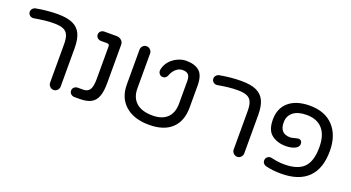

<svg xmlns="http://www.w3.org/2000/svg" viewBox="-45 -1059 2828 1547"><g transform="rotate(20 1369.0 -285.5)"><path d="M382.8 -41V-368.2Q382.8 -422.9 370.1 -449.2Q358.4 -476.6 330.1 -488.8Q301.8 -501 249 -501Q212.9 -501 175.8 -497.1Q138.7 -493.2 81.1 -483.4Q61.5 -480.5 47.4 -492.2Q33.2 -503.9 33.2 -522.5Q33.2 -537.1 43.5 -548.8Q53.7 -560.5 69.3 -563.5Q165 -581.1 252.9 -581.1Q335 -581.1 381.8 -559.6Q429.7 -538.1 451.7 -492.2Q473.6 -446.3 473.6 -368.2V-41Q473.6 -22.5 460.4 -8.8Q447.3 4.9 428.7 4.9Q410.2 4.9 396.5 -8.8Q382.8 -22.5 382.8 -41Z M563.5 -39.1Q563.5 -56.6 576.2 -67.9Q588.9 -79.1 606.4 -79.1H651.4Q691.4 -79.1 708.5 -106Q725.6 -132.8 725.6 -198.2V-477.5Q725.6 -497.1 706.1 -497.1H653.3Q635.7 -497.1 623 -508.3Q610.4 -519.5 610.4 -537.1Q610.4 -554.7 623 -565.9Q635.7 -577.1 653.3 -577.1H756.8Q782.2 -577.1 799.3 -562Q816.4 -546.9 816.4 -524.4V-198.2Q816.4 -123 800.8 -82Q785.2 -38.1 749 -18.6Q712.9 1 651.4 1H606.4Q588.9 1 576.2 -10.3Q563.5 -21.5 563.5 -39.1Z M968.8 -238.3V-537.1Q968.8 -555.7 981.9 -569.3Q995.1 -583 1013.7 -583Q1032.2 -583 1045.9 -569.3Q1059.6 -555.7 1059.6 -537.1V-238.3Q1059.6 -159.2 1107.9 -116.7Q1156.2 -74.2 1247.1 -74.2Q1330.1 -74.2 1373.5 -116.7Q1417 -159.2 1417 -238.3V-430.7Q1417 -468.8 1401.9 -485.4Q1386.7 -502 1351.6 -502Q1323.2 -502 1297.9 -481Q1272.5 -460 1257.8 -420.9Q1252.9 -408.2 1243.2 -400.9Q1233.4 -393.6 1220.7 -393.6Q1203.1 -393.6 1191.9 -405.8Q1180.7 -418 1180.7 -435.5Q1180.7 -439.5 1181.6 -442.4L1182.6 -449.2Q1192.4 -490.2 1220.7 -521.5Q1248 -549.8 1283.7 -565.9Q1319.3 -582 1354.5 -582Q1428.7 -582 1468.3 -547.4Q1507.8 -512.7 1507.8 -424.8V-238.3Q1507.8 -120.1 1440.4 -57.1Q1373 5.9 1247.1 5.9Q1117.2 5.9 1043 -59.1Q968.8 -124 968.8 -238.3Z M1957 -41V-368.2Q1957 -422.9 1944.3 -449.2Q1932.6 -476.6 1904.3 -488.8Q1876 -501 1823.2 -501Q1787.1 -501 1750 -497.1Q1712.9 -493.2 1655.3 -483.4Q1635.7 -480.5 1621.6 -492.2Q1607.4 -503.9 1607.4 -522.5Q1607.4 -537.1 1617.7 -548.8Q1627.9 -560.5 1643.6 -563.5Q1739.3 -581.1 1827.1 -581.1Q1909.2 -581.1 1956.1 -559.6Q2003.9 -538.1 2025.9 -492.2Q2047.9 -446.3 2047.9 -368.2V-41Q2047.9 -22.5 2034.7 -8.8Q2021.5 4.9 2002.9 4.9Q1984.4 4.9 1970.7 -8.8Q1957 -22.5 1957 -41Z M2250 -2.9Q2236.3 -5.9 2227.1 -16.6Q2217.8 -27.3 2217.8 -42Q2217.8 -61.5 2231.9 -73.2Q2246.1 -85 2264.6 -82Q2304.7 -73.2 2329.1 -70.3Q2353.5 -67.4 2380.9 -67.4Q2495.1 -67.4 2547.4 -120.6Q2599.6 -173.8 2599.6 -293Q2599.6 -396.5 2552.2 -450.2Q2504.9 -503.9 2415 -503.9Q2341.8 -503.9 2301.3 -472.2Q2260.7 -440.4 2260.7 -383.8Q2260.7 -288.1 2350.6 -288.1Q2363.3 -288.1 2389.6 -295.9Q2413.1 -301.8 2418 -301.8Q2432.6 -301.8 2441.4 -292.5Q2450.2 -283.2 2450.2 -268.6Q2450.2 -240.2 2418 -225.1Q2385.7 -210 2340.8 -210Q2268.6 -210 2219.7 -247.1Q2170.9 -284.2 2170.9 -376Q2170.9 -473.6 2235.4 -528.3Q2299.8 -583 2415 -583Q2544.9 -583 2617.2 -505.4Q2689.5 -427.7 2689.5 -293Q2689.5 -142.6 2611.3 -65.4Q2533.2 11.7 2380.9 11.7Q2307.6 11.7 2250 -2.9Z"/></g></svg>

Font: jf-openhuninn-1.0
Style: Regular
Weight: 400
Designer: [Kosugi Maru]
      Designed by Motoya company      

      [Varela Round]
      Joe Prince(Latin component); Avraham Co
Foundry: justfont CO.,LTD.
Version: 1.0